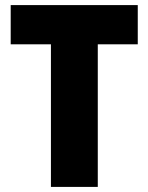

<svg xmlns="http://www.w3.org/2000/svg" viewBox="-20 -734 583 754"><path d="M364 0V-560H521V-714H22V-560H180V0Z"/></svg>

Font: Noto Sans Arabic UI SmCn Bk
Style: Regular
Weight: 900
Width: 4
Designer: Monotype Design Team, Nadine Chahine and Nizar Qandah
Foundry: Monotype Imaging Inc.
Version: Version 2.010